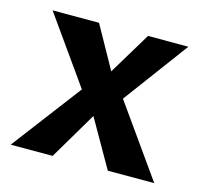

<svg xmlns="http://www.w3.org/2000/svg" viewBox="-71 -498 603 575"><g transform="rotate(15 230.5 -210.5)"><path d="M8 0 171 -215 25 -421H169L242 -290L321 -421H446L297 -220L453 0H309L225 -147L138 0Z"/></g></svg>

Font: Ysabeau
Style: Bold
Weight: 700
Designer: Christian Thalmann (Catharsis Fonts)
Version: Version 2.000;gftools[0.9.27.dev2+g8671c4b]